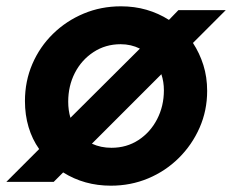

<svg xmlns="http://www.w3.org/2000/svg" viewBox="-39 -576 735 608"><path d="M-19 0 85 -104Q63 -135 51.5 -173.5Q40 -212 40 -256Q40 -319 63.5 -373.5Q87 -428 129 -469Q171 -510 226 -533Q281 -556 344 -556Q387 -556 425 -545Q463 -534 496 -513L526 -544H676L572 -440Q593 -408 605 -370Q617 -332 617 -288Q617 -226 593 -171.5Q569 -117 527 -75.5Q485 -34 430 -11Q375 12 312 12Q228 12 161 -30L131 0ZM177 -254Q177 -227 184 -203L404 -422Q376 -436 343 -436Q295 -436 257 -411Q219 -386 198 -345Q177 -304 177 -254ZM314 -108Q362 -108 399.5 -132.5Q437 -157 458.5 -198.5Q480 -240 480 -290Q480 -317 472 -341L252 -121Q280 -108 314 -108Z"/></svg>

Font: Plus Jakarta Sans
Style: Bold Italic
Weight: 700
Italic angle: -8°
Designer: Gumpita Rahayu
Foundry: Tokotype
Version: Version 2.071; ttfautohint (v1.8.4.7-5d5b);gftools[0.9.29]